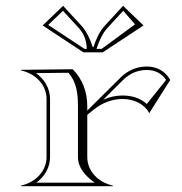

<svg xmlns="http://www.w3.org/2000/svg" viewBox="-20 -640 625 660"><path d="M298.9 -478C290.3 -504.2 278.3 -531.7 258.8 -552.8L196.9 -620L126.7 -552.5L266.9 -460H333.1L473.3 -552.5L403.1 -620L341.2 -552.8C321.7 -531.7 309.7 -504.2 301.1 -478ZM329.5 -472H311.8L312.5 -474.2C320.9 -499.7 332.4 -525.6 350 -544.7L403.6 -602.9L444.2 -556.3ZM270.5 -472 145.8 -554.3 196.4 -602.9 250 -544.7C268.9 -524.2 277.7 -500.1 278.2 -472ZM140 -100C140 -52.2 102.9 -13.2 52 -2V0H368V-2C317.1 -13.2 280 -52.2 280 -100V-245.1L302 -263C333 -288.2 368.5 -299.7 401 -299.7C441.4 -299.7 477 -281.9 493 -251L565 -365C549.2 -394.8 519.6 -411.4 485.2 -411.4C449.7 -411.4 419.4 -398.2 394 -373L280 -259.8V-274C280 -323.8 264.3 -366.7 230 -402L52 -400V-398C102.9 -386.8 140 -347.8 140 -300ZM152 -100V-300C152 -336.8 132 -368.7 103.6 -388.6L214.9 -389.9C242.9 -359.2 248 -318.7 248 -274V-100C248 -63.8 272.8 -35.3 305.6 -12H104.4C133.5 -32.7 152 -63.9 152 -100ZM334.7 -297.2 402.5 -364.5C425.9 -387.7 452.8 -399.4 485.2 -399.4C513.5 -399.4 536.6 -387 551 -365.2L484.6 -282.6C462.9 -302.4 433.7 -311.7 401 -311.7C379.5 -311.7 356.7 -307 334.7 -297.2Z"/></svg>

Font: SortefaxS01
Style: Medium
Weight: 500
Designer: gluk
Foundry: gluk
Version: Version 0.261